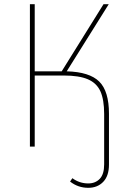

<svg xmlns="http://www.w3.org/2000/svg" viewBox="-20 -701 607 918"><path d="M501 -157V86Q501 140 473.5 168.5Q446 197 402 197Q353 197 315 167L326 151Q360 176 402 176Q436 176 457 154Q478 132 478 85V-156Q478 -225 460 -264.5Q442 -304 400 -322Q358 -340 284 -340H146V0H123V-681H146V-360H275L475 -681H500L299 -360Q408 -357 454.5 -311Q501 -265 501 -157Z"/></svg>

Font: Fira Sans Thin
Style: Regular
Weight: 100
Designer: bBox Type GmbH & Carrois Corporate GbR & Edenspiekermann AG
Foundry: bBox Type GmbH & Carrois Corporate GbR & Edenspiekermann AG
Version: Version 4.301